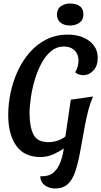

<svg xmlns="http://www.w3.org/2000/svg" viewBox="-20 -878 579 1098"><path d="M211 20Q119 20 73 -44.5Q27 -109 27 -221Q27 -285 41 -350Q55 -415 82.5 -474Q110 -533 151 -579.5Q192 -626 246.5 -653Q301 -680 369 -680Q417 -680 455.5 -664Q494 -648 516.5 -618Q539 -588 539 -548Q539 -501 514 -474.5Q489 -448 455 -448Q444 -448 430.5 -452.5Q417 -457 410 -465Q418 -477 423.5 -494.5Q429 -512 429 -532Q429 -568 406.5 -590Q384 -612 345 -612Q304 -612 272.5 -586Q241 -560 217.5 -516.5Q194 -473 179 -422Q164 -371 156.5 -320.5Q149 -270 149 -230Q149 -154 171 -109.5Q193 -65 257 -65Q283 -65 310 -74Q337 -83 354 -98L385 -308L512 -326Q497 -292 486 -251Q475 -210 464.5 -154Q454 -98 440 -19Q426 59 409 107Q392 155 365 177.5Q338 200 295 200Q263 200 237.5 182.5Q212 165 210 130Q215 130 221 130Q263 130 288 107Q313 84 326 48Q339 12 345 -29Q321 -12 286 4Q251 20 211 20ZM379 -732Q348 -732 327 -748Q306 -764 306 -795Q306 -827 328.5 -842.5Q351 -858 382 -858Q415 -858 436 -843Q457 -828 457 -797Q457 -764 434.5 -748Q412 -732 379 -732Z"/></svg>

Font: Sansita Swashed
Style: Regular
Weight: 400
Designer: Pablo Cosgaya
Foundry: Omnibus-Type
Version: Version 1.003; ttfautohint (v1.8.3)